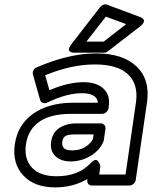

<svg xmlns="http://www.w3.org/2000/svg" viewBox="-20 -813 687 867"><path d="M46.9 -161.1Q59.6 -249.5 128.9 -298.8Q198.2 -348.1 306.2 -349.1H421.9Q418.5 -392.1 349.1 -392.1Q281.7 -392.1 193.8 -350.1Q185.1 -345.2 174.6 -348.1Q164.1 -351.1 161.1 -361.8L128.9 -476.1Q126 -485.4 131.1 -495.4Q136.2 -505.4 146 -508.8Q290.5 -571.8 415 -571.8Q534.2 -571.8 596.2 -513.2Q658.2 -454.6 644 -352.1L592.8 0Q591.3 10.7 582.3 17.8Q573.2 24.9 564 24.9H395Q384.3 24.9 378.4 17.1Q372.6 9.3 374 0L375 -4.9Q310.5 33.2 229 33.2Q134.8 33.2 84.7 -21.2Q34.7 -75.7 46.9 -161.1ZM235.8 -17.1Q334.5 -17.1 390.1 -77.1Q399.4 -87.4 407.2 -89.8Q415 -92.3 419.7 -87.9Q424.3 -83.5 427.5 -77.9Q430.7 -72.3 431.6 -67.4L433.1 -62L428.2 -24.9H546.9L594.2 -352.1Q605 -433.1 557.9 -477.5Q510.7 -522 408.2 -522Q302.2 -522 184.1 -473.1L203.1 -405.8Q288.6 -441.9 356.9 -441.9Q416.5 -441.9 447.5 -412.6Q478.5 -383.3 471.2 -332L470.2 -324.2Q468.8 -314.9 460.2 -306.9Q451.7 -298.8 440.9 -298.8H298.8Q206.5 -298.3 156.5 -262.5Q106.4 -226.6 97.2 -161.1Q87.9 -95.7 124 -56.4Q160.2 -17.1 235.8 -17.1ZM210.9 -172.9Q216.3 -214.4 248 -235.1Q279.8 -255.9 326.2 -255.9H435.1Q444.3 -255.9 450.9 -248.8Q457.5 -241.7 456.1 -231L449.2 -183.1Q449.2 -178.7 448.2 -176.8Q431.6 -134.3 389.2 -109.1Q346.7 -84 298.8 -84Q254.9 -84 230 -108.2Q205.1 -132.3 210.9 -172.9ZM261.2 -172.9Q258.8 -154.3 268.8 -144Q278.8 -133.8 306.2 -133.8Q338.4 -133.8 364 -148.9Q389.6 -164.1 399.9 -186L402.8 -206.1H318.8Q286.6 -206.1 275.1 -198.5Q263.7 -190.9 261.2 -172.9ZM301.8 -612.8 432.1 -780.8Q438 -788.1 446.8 -791.5Q455.6 -794.9 462.9 -792L610.8 -736.8Q612.3 -736.3 615 -735.4Q617.7 -734.4 622.8 -730.5Q627.9 -726.6 629.6 -722.2Q631.3 -717.8 627.7 -710.2Q624 -702.6 612.8 -693.8L466.8 -581.1Q459.5 -575.2 450.2 -575.2H317.9Q317.9 -575.7 313.2 -575.2Q308.6 -574.7 303.5 -576.7Q298.3 -578.6 294.2 -581.8Q290 -585 291.5 -593Q293 -601.1 301.8 -612.8ZM370.1 -625H448.2L549.8 -704.1L458 -737.8Z"/></svg>

Font: Trueno Bold Outline
Style: Italic
Weight: 700
Width: 6
Designer: Julieta Ulanovsky
Foundry: Julieta Ulanovsky
Version: Version 3.001b | FøM Fix